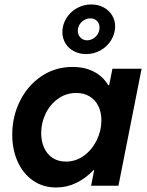

<svg xmlns="http://www.w3.org/2000/svg" viewBox="-20 -830 659 858"><path d="M34.7 -228.5Q34.7 -308.6 68.8 -377.9Q103 -447.3 164.6 -489Q226.1 -530.8 304.2 -530.8Q358.9 -530.8 399.4 -509.8Q439.9 -488.8 463.9 -449.2H467.8L482.4 -522.9H612.8L509.3 0H387.2L400.9 -69.8H397.9Q363.3 -33.2 321 -12.7Q278.8 7.8 231 7.8Q171.9 7.8 127.4 -23.2Q83 -54.2 58.8 -107.9Q34.7 -161.6 34.7 -228.5ZM433.1 -292Q433.1 -328.6 419.4 -356.2Q405.8 -383.8 380.4 -399.2Q355 -414.6 320.8 -414.6Q275.9 -414.6 240 -389.2Q204.1 -363.8 184.1 -322.5Q164.1 -281.2 164.1 -235.4Q164.1 -198.7 177 -169.9Q189.9 -141.1 214.8 -124.5Q239.7 -107.9 274.4 -107.9Q319.3 -107.9 355.5 -134.5Q391.6 -161.1 412.4 -203.6Q433.1 -246.1 433.1 -292ZM258.8 -686.5Q258.8 -698.2 260.7 -708Q266.6 -737.8 285.2 -761Q303.7 -784.2 330.6 -797.1Q357.4 -810.1 387.7 -810.1Q418.5 -810.1 442.9 -797.1Q467.3 -784.2 481 -761.5Q494.6 -738.8 494.6 -711.4Q494.6 -701.7 492.2 -689.5Q486.3 -661.6 468.5 -638.7Q450.7 -615.7 423.6 -602.1Q396.5 -588.4 365.2 -588.4Q334.5 -588.4 310.3 -601.1Q286.1 -613.8 272.5 -636.2Q258.8 -658.7 258.8 -686.5ZM424.8 -707Q424.8 -724.1 413.6 -736.1Q402.3 -748 383.8 -748Q364.7 -748 348.9 -735.4Q333 -722.7 328.6 -703.1Q327.6 -696.3 327.6 -692.9Q327.6 -674.8 339.4 -662.4Q351.1 -649.9 369.6 -649.9Q383.3 -649.9 396.2 -657.5Q409.2 -665 417 -678.2Q424.8 -691.4 424.8 -707Z"/></svg>

Font: Reddit Sans Chocolate
Style: Bold Italic
Weight: 700
Italic angle: -11.25°
Designer: Stephen Hutchings
Version: Version 1.013